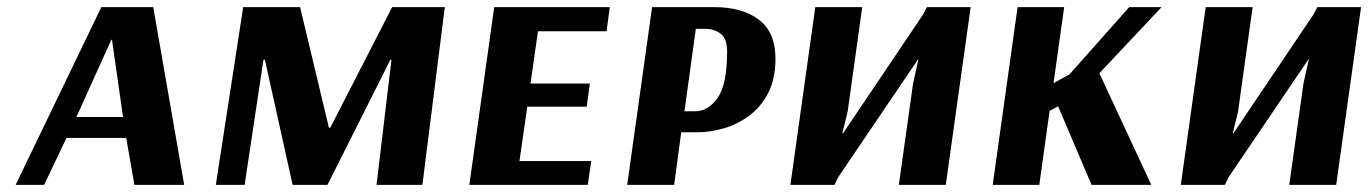

<svg xmlns="http://www.w3.org/2000/svg" viewBox="-20 -520 3848 540"><path d="M411 -500 498 0H358L335 -132H167L104 0H24L265 -500ZM293 -408 195 -191H326L295 -408Z M1168 0H1039L1081 -352H1078L901 0H803L725 -352H721L668 0H587L664 -500H824L905 -161H909L1083 -500H1231Z M1633 0H1300L1370 -500H1695L1686 -432H1493L1472 -285H1639L1630 -220H1463L1441 -67H1643Z M1814 -500H1988Q2068 -500 2114.5 -464.5Q2161 -429 2161 -355Q2161 -298 2140.5 -258.5Q2120 -219 2087 -194.5Q2054 -170 2015.5 -159Q1977 -148 1942 -148H1896L1876 0H1744ZM1937 -439 1905 -207H1935Q1972 -207 1998.5 -245Q2025 -283 2025 -375Q2025 -412 2006.5 -425.5Q1988 -439 1963 -439Z M2640 0H2508L2548 -285L2563 -353H2562L2337 -21L2327 0H2203L2273 -500H2405L2364 -206L2349 -145H2351L2576 -479L2587 -500H2710Z M2842 -500H2973L2943 -286L2988 -311L3156 -500H3247L3072 -314L3218 0H3050L2956 -221L2932 -208L2903 0H2772Z M3738 0H3606L3646 -285L3661 -353H3660L3435 -21L3425 0H3301L3371 -500H3503L3462 -206L3447 -145H3449L3674 -479L3685 -500H3808Z"/></svg>

Font: Arsenal SC
Style: Bold Italic
Weight: 700
Italic angle: -9.10001°
Designer: Andrij Shevchenko
Foundry: Stairsfor
Version: Version 2.001; ttfautohint (v1.8.4.7-5d5b)